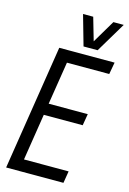

<svg xmlns="http://www.w3.org/2000/svg" viewBox="-135 -975 699 1039"><g transform="rotate(15 214.5 -455.0)"><path d="M9 0 119 -700H429L417 -633H180L142 -393H361L350 -328H132L91 -67H341L330 0ZM424 -910 323 -741H244L196 -910H253L290 -782L366 -910Z"/></g></svg>

Font: Georama SemiCondensed
Style: Italic
Weight: 400
Width: 4
Italic angle: -9°
Designer: Jean-Baptiste Levee
Foundry: Production Type
Version: Version 1.000